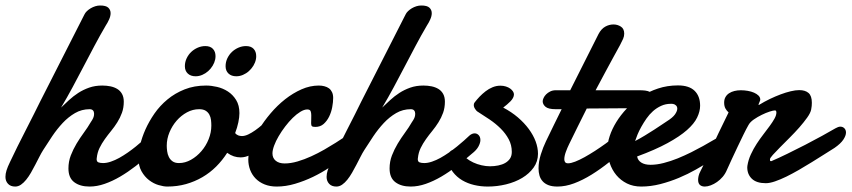

<svg xmlns="http://www.w3.org/2000/svg" viewBox="-32 -666 3096 698"><path d="M4.4 -77.1Q16.1 -102.1 31.2 -132.6Q46.4 -163.1 61.8 -193.1Q77.1 -223.1 90.8 -250.2Q104.5 -277.3 113.8 -296.4L274.9 -613.3Q277.8 -619.6 283.9 -625.5Q290 -631.3 297.9 -636Q305.7 -640.6 314.5 -643.3Q323.2 -646 332 -646Q353.5 -646 361.8 -637.9Q370.1 -629.9 370.1 -618.2Q370.1 -607.4 364.7 -595.5Q359.4 -583.5 352.5 -573.2Q331.1 -536.6 311.3 -499.3Q291.5 -461.9 271.7 -424.1Q252 -386.2 231.9 -348.9Q211.9 -311.5 189.9 -274.9Q203.6 -288.1 219 -302.2Q234.4 -316.4 252.4 -328.1Q270.5 -339.8 292 -347.4Q313.5 -355 339.8 -355Q355.5 -355 369.6 -352.1Q383.8 -349.1 394.5 -342.5Q405.3 -335.9 411.6 -324.5Q418 -313 418 -296.4Q418 -274.4 411.4 -256.1Q404.8 -237.8 394.5 -221.4Q384.3 -205.1 372.1 -190.2Q359.9 -175.3 348.9 -159.9Q337.9 -144.5 329.8 -127.9Q321.8 -111.3 319.8 -91.8Q319.8 -90.8 319.6 -89.8Q319.3 -88.9 319.3 -87.9Q319.3 -78.1 325.9 -75.7Q332.5 -73.2 342.8 -73.2Q356 -73.2 371.1 -78.4Q386.2 -83.5 401.6 -92Q417 -100.6 432.4 -111.3Q447.8 -122.1 461.7 -133.3Q475.6 -144.5 487.3 -155Q499 -165.5 507.3 -173.3Q511.7 -177.2 516.6 -179.2Q521.5 -181.2 525.9 -181.2Q534.7 -181.2 540.8 -174.6Q546.9 -168 546.9 -156.7Q546.9 -146.5 539.8 -133.3Q532.7 -120.1 515.6 -106.9Q488.8 -83.5 460.9 -62Q433.1 -40.5 404.8 -23.9Q376.5 -7.3 348.4 2.4Q320.3 12.2 293.5 12.2Q258.8 12.2 237.8 -3.7Q216.8 -19.5 216.8 -53.7Q216.8 -78.6 225.3 -100.8Q233.9 -123 246.3 -143.8Q258.8 -164.6 272.9 -183.8Q287.1 -203.1 297.9 -221.7Q303.7 -230 306.9 -237.1Q310.1 -244.1 310.1 -252.4Q310.1 -259.8 306.2 -264.4Q302.2 -269 293.9 -269Q265.1 -269 240.7 -254.9Q216.3 -240.7 195.8 -218.8Q175.3 -196.8 157.7 -170.7Q140.1 -144.5 125 -120.6Q118.2 -109.9 111.1 -95.9Q104 -82 96.4 -67.4Q88.9 -52.7 80.6 -38.3Q72.3 -23.9 63.2 -12.7Q54.2 -1.5 44.2 5.4Q34.2 12.2 23.4 12.2Q6.3 12.2 -2.9 2.2Q-12.2 -7.8 -12.2 -22.9Q-12.2 -34.2 -8.3 -46.6Q-4.4 -59.1 4.4 -77.1Z M691.9 -269Q668.9 -269 647.7 -257.6Q626.5 -246.1 610.1 -227.3Q593.8 -208.5 584 -184.8Q574.2 -161.1 574.2 -136.2Q574.2 -127 575.7 -116Q577.1 -105 581.8 -95.5Q586.4 -85.9 595.2 -79.6Q604 -73.2 618.7 -73.2Q641.1 -73.2 662.4 -85.2Q683.6 -97.2 700.2 -116.5Q716.8 -135.7 726.6 -160.2Q736.3 -184.6 736.3 -209.5Q736.3 -219.2 735.1 -229.7Q733.9 -240.2 729.2 -249Q724.6 -257.8 715.8 -263.4Q707 -269 691.9 -269ZM717.3 -355Q735.8 -355 757.1 -350.1Q778.3 -345.2 796.4 -333.5Q814.5 -321.8 826.4 -302.5Q838.4 -283.2 838.4 -254.9Q838.4 -240.2 834.5 -221.4Q830.6 -202.6 822.8 -182.1Q827.6 -176.3 834 -173.8Q840.3 -171.4 847.7 -171.4Q857.9 -171.4 870.4 -177.2Q882.8 -183.1 896 -192.4Q909.2 -201.7 922.4 -213.4Q935.5 -225.1 947.3 -236.8Q959 -248.5 968.5 -259Q978 -269.5 984.4 -276.9Q987.8 -280.3 992.7 -280.3Q999.5 -280.3 1004.9 -273.2Q1010.3 -266.1 1010.3 -253.4Q1010.3 -240.7 1002.7 -224.1Q995.1 -207.5 974.6 -189.5Q962.9 -176.8 947.8 -160.2Q932.6 -143.6 915.5 -128.9Q898.4 -114.3 879.9 -104Q861.3 -93.8 842.8 -93.8Q830.1 -93.8 818.1 -97.7Q806.2 -101.6 793.9 -110.4Q776.4 -83 753.9 -60.5Q731.4 -38.1 703.9 -22Q676.3 -5.9 644.3 3.2Q612.3 12.2 576.2 12.2Q562.5 12.2 544.4 6.8Q526.4 1.5 510 -11Q493.7 -23.4 482.4 -43.5Q471.2 -63.5 471.2 -92.3Q471.2 -111.8 477.5 -139.2Q483.9 -166.5 496.8 -195.6Q509.8 -224.6 529.5 -253.2Q549.3 -281.7 576.7 -304.4Q604 -327.1 639.2 -341.1Q674.3 -355 717.3 -355ZM750.5 -450.7Q748 -438.5 741.2 -427.2Q734.4 -416 724.9 -407.5Q715.3 -398.9 703.4 -393.8Q691.4 -388.7 679.2 -388.7Q661.1 -388.7 650.6 -398.7Q640.1 -408.7 640.1 -425.3Q640.1 -440.4 646.5 -453.9Q652.8 -467.3 663.1 -477.1Q673.3 -486.8 686.8 -492.7Q700.2 -498.5 714.4 -498.5Q732.4 -498.5 741.9 -488.5Q751.5 -478.5 751.5 -461.9Q751.5 -459.5 751.2 -456.5Q751 -453.6 750.5 -450.7ZM898.4 -450.7Q896 -438.5 889.2 -427.2Q882.3 -416 872.8 -407.5Q863.3 -398.9 851.3 -393.8Q839.4 -388.7 827.1 -388.7Q809.1 -388.7 798.6 -398.7Q788.1 -408.7 788.1 -425.3Q788.1 -440.4 794.4 -453.9Q800.8 -467.3 811 -477.1Q821.3 -486.8 834.7 -492.7Q848.1 -498.5 862.3 -498.5Q880.4 -498.5 889.9 -488.5Q899.4 -478.5 899.4 -461.9Q899.4 -459.5 899.2 -456.5Q898.9 -453.6 898.4 -450.7Z M1179.2 -310.1Q1179.2 -294.9 1175.8 -276.6Q1172.4 -258.3 1164.6 -242.2Q1156.7 -226.1 1144.5 -215.3Q1132.3 -204.6 1114.3 -204.6Q1104.5 -204.6 1101.8 -207.5Q1099.1 -210.4 1099.1 -217.8Q1099.1 -222.2 1099.4 -230.7Q1099.6 -239.3 1099.6 -247.1Q1099.6 -255.9 1097.2 -262Q1094.7 -268.1 1085 -268.1Q1073.7 -268.1 1059.8 -259.5Q1045.9 -251 1032 -237.3Q1018.1 -223.6 1004.9 -206.3Q991.7 -189 981.2 -171.1Q970.7 -153.3 964.6 -136.7Q958.5 -120.1 958.5 -108.4Q958.5 -91.3 970.5 -81.5Q982.4 -71.8 1002.9 -71.8Q1024.9 -71.8 1049.8 -79.1Q1074.7 -86.4 1099.4 -97.7Q1124 -108.9 1147 -122.1Q1169.9 -135.3 1188.7 -147.2Q1207.5 -159.2 1220.2 -167.7Q1232.9 -176.3 1236.8 -178.2Q1244.6 -182.1 1251.5 -182.1Q1257.3 -182.1 1261.5 -179.4Q1265.6 -176.8 1268.1 -173.1Q1270.5 -169.4 1271.5 -165.3Q1272.5 -161.1 1272.5 -158.2Q1272.5 -153.8 1271.5 -147.7Q1270.5 -141.6 1264.2 -133.8Q1261.7 -130.9 1248.3 -118.9Q1234.9 -106.9 1213.6 -90.8Q1192.4 -74.7 1164.8 -56.4Q1137.2 -38.1 1105.7 -22.9Q1074.2 -7.8 1040.5 2.2Q1006.8 12.2 974.1 12.2Q949.2 12.2 929.9 4.4Q910.6 -3.4 897.5 -16.8Q884.3 -30.3 877.4 -48.3Q870.6 -66.4 870.6 -86.4Q870.6 -108.4 880.9 -137Q891.1 -165.5 909.2 -195.3Q927.2 -225.1 951.7 -253.9Q976.1 -282.7 1004.6 -305.2Q1033.2 -327.6 1064.2 -341.3Q1095.2 -355 1127 -355Q1137.7 -355 1147.2 -352.5Q1156.7 -350.1 1163.8 -345Q1170.9 -339.8 1175 -331.1Q1179.2 -322.3 1179.2 -310.1Z M1171.9 -77.1Q1183.6 -102.1 1198.7 -132.6Q1213.9 -163.1 1229.2 -193.1Q1244.6 -223.1 1258.3 -250.2Q1272 -277.3 1281.2 -296.4L1442.4 -613.3Q1445.3 -619.6 1451.4 -625.5Q1457.5 -631.3 1465.3 -636Q1473.1 -640.6 1481.9 -643.3Q1490.7 -646 1499.5 -646Q1521 -646 1529.3 -637.9Q1537.6 -629.9 1537.6 -618.2Q1537.6 -607.4 1532.2 -595.5Q1526.9 -583.5 1520 -573.2Q1498.5 -536.6 1478.8 -499.3Q1459 -461.9 1439.2 -424.1Q1419.4 -386.2 1399.4 -348.9Q1379.4 -311.5 1357.4 -274.9Q1371.1 -288.1 1386.5 -302.2Q1401.9 -316.4 1419.9 -328.1Q1438 -339.8 1459.5 -347.4Q1481 -355 1507.3 -355Q1522.9 -355 1537.1 -352.1Q1551.3 -349.1 1562 -342.5Q1572.8 -335.9 1579.1 -324.5Q1585.4 -313 1585.4 -296.4Q1585.4 -274.4 1578.9 -256.1Q1572.3 -237.8 1562 -221.4Q1551.8 -205.1 1539.6 -190.2Q1527.3 -175.3 1516.4 -159.9Q1505.4 -144.5 1497.3 -127.9Q1489.3 -111.3 1487.3 -91.8Q1487.3 -90.8 1487.1 -89.8Q1486.8 -88.9 1486.8 -87.9Q1486.8 -78.1 1493.4 -75.7Q1500 -73.2 1510.3 -73.2Q1523.4 -73.2 1538.6 -78.4Q1553.7 -83.5 1569.1 -92Q1584.5 -100.6 1599.9 -111.3Q1615.2 -122.1 1629.2 -133.3Q1643.1 -144.5 1654.8 -155Q1666.5 -165.5 1674.8 -173.3Q1679.2 -177.2 1684.1 -179.2Q1689 -181.2 1693.4 -181.2Q1702.1 -181.2 1708.3 -174.6Q1714.4 -168 1714.4 -156.7Q1714.4 -146.5 1707.3 -133.3Q1700.2 -120.1 1683.1 -106.9Q1656.2 -83.5 1628.4 -62Q1600.6 -40.5 1572.3 -23.9Q1543.9 -7.3 1515.9 2.4Q1487.8 12.2 1460.9 12.2Q1426.3 12.2 1405.3 -3.7Q1384.3 -19.5 1384.3 -53.7Q1384.3 -78.6 1392.8 -100.8Q1401.4 -123 1413.8 -143.8Q1426.3 -164.6 1440.4 -183.8Q1454.6 -203.1 1465.3 -221.7Q1471.2 -230 1474.4 -237.1Q1477.5 -244.1 1477.5 -252.4Q1477.5 -259.8 1473.6 -264.4Q1469.7 -269 1461.4 -269Q1432.6 -269 1408.2 -254.9Q1383.8 -240.7 1363.3 -218.8Q1342.8 -196.8 1325.2 -170.7Q1307.6 -144.5 1292.5 -120.6Q1285.6 -109.9 1278.6 -95.9Q1271.5 -82 1263.9 -67.4Q1256.3 -52.7 1248 -38.3Q1239.7 -23.9 1230.7 -12.7Q1221.7 -1.5 1211.7 5.4Q1201.7 12.2 1190.9 12.2Q1173.8 12.2 1164.6 2.2Q1155.3 -7.8 1155.3 -22.9Q1155.3 -34.2 1159.2 -46.6Q1163.1 -59.1 1171.9 -77.1Z M1797.4 -274.9Q1827.1 -259.3 1850.6 -239.3Q1874 -219.2 1890.4 -197Q1906.7 -174.8 1915.3 -151.9Q1923.8 -128.9 1923.8 -106.9Q1923.8 -79.1 1908 -56.9Q1892.1 -34.7 1866.5 -19.3Q1840.8 -3.9 1807.9 4.2Q1774.9 12.2 1741.2 12.2Q1715.8 12.2 1691.9 6.6Q1668 1 1648.2 -10.7Q1628.4 -22.5 1614.3 -40.8Q1600.1 -59.1 1594.2 -84.5Q1593.3 -88.4 1593.3 -90.8Q1593.3 -104 1602.5 -113.5Q1611.8 -123 1623 -123Q1628.4 -123 1635 -121.1Q1641.6 -119.1 1645 -112.3Q1651.4 -100.6 1662.8 -91.3Q1674.3 -82 1688.5 -75.4Q1702.6 -68.8 1718.5 -65.2Q1734.4 -61.5 1749.5 -61.5Q1765.1 -61.5 1779.5 -64.5Q1793.9 -67.4 1804.9 -73.7Q1815.9 -80.1 1822.3 -89.8Q1828.6 -99.6 1828.6 -113.8Q1828.6 -138.7 1817.4 -159.7Q1806.2 -180.7 1788.3 -198.5Q1770.5 -216.3 1747.8 -231.7Q1725.1 -247.1 1702.6 -261.2Q1700.2 -262.7 1695.3 -269.8Q1690.4 -276.9 1690.4 -284.2Q1690.4 -290 1693.4 -293.5Q1701.2 -303.7 1711.4 -314.5Q1721.7 -325.2 1733.4 -334.2Q1745.1 -343.3 1758.8 -348.9Q1772.5 -354.5 1787.1 -354.5Q1797.9 -354.5 1807.1 -351.6Q1816.4 -348.6 1822.8 -344Q1829.1 -339.4 1832.8 -333.7Q1836.4 -328.1 1836.4 -323.2Q1836.4 -316.4 1833 -310.1Q1829.6 -303.7 1824 -297.9Q1818.4 -292 1811.3 -286.1Q1804.2 -280.3 1797.4 -274.9Z M2101.1 -271.5Q2083 -236.3 2066.9 -202.9Q2050.8 -169.4 2036.6 -141.1Q2030.8 -129.4 2025.1 -114Q2019.5 -98.6 2019.5 -86.9Q2019.5 -80.1 2022.7 -76.2Q2025.9 -72.3 2033.2 -72.3Q2043.5 -72.3 2059.1 -78.4Q2074.7 -84.5 2092.8 -94.5Q2110.8 -104.5 2130.9 -117.4Q2150.9 -130.4 2170.2 -144.3Q2189.5 -158.2 2207 -172.1Q2224.6 -186 2238.3 -197.8Q2246.1 -203.1 2252.9 -203.1Q2261.2 -203.1 2266.6 -195.8Q2272 -188.5 2272 -177.2Q2272 -166 2266.6 -154.3Q2261.2 -142.6 2247.1 -131.3Q2215.3 -102.5 2182.9 -76.7Q2150.4 -50.8 2118.4 -31Q2086.4 -11.2 2055.2 0.5Q2023.9 12.2 1994.6 12.2Q1975.1 12.2 1961.9 7.1Q1948.7 2 1940.7 -7.1Q1932.6 -16.1 1929.2 -28.1Q1925.8 -40 1925.8 -53.7Q1925.8 -78.1 1934.1 -104.5Q1942.4 -130.9 1952.6 -151.9Q1967.3 -182.1 1981.7 -211.9Q1996.1 -241.7 2009.8 -269H1988.8Q1961.4 -269 1951.2 -277.8Q1940.9 -286.6 1940.9 -297.9Q1940.9 -302.7 1944.1 -309.8Q1947.3 -316.9 1953.4 -323Q1959.5 -329.1 1968.3 -333.5Q1977.1 -337.9 1988.3 -337.9H2041L2144 -542.5Q2153.8 -561 2168.2 -569.1Q2182.6 -577.1 2198.2 -577.1Q2212.9 -577.1 2225.1 -569.3Q2237.3 -561.5 2237.3 -543.5Q2237.3 -534.2 2233.2 -524.7Q2229 -515.1 2222.2 -502.4Q2217.8 -494.1 2211.4 -482.7Q2205.1 -471.2 2198 -458.3Q2190.9 -445.3 2183.3 -431.2Q2175.8 -417 2168.5 -403.8Q2151.9 -372.6 2133.3 -337.9H2292.5Q2304.2 -337.9 2314 -336.7Q2323.7 -335.4 2330.8 -331.8Q2337.9 -328.1 2341.8 -321.8Q2345.7 -315.4 2345.7 -304.7Q2345.7 -299.3 2344 -293.9Q2342.3 -288.6 2337.6 -284.2Q2333 -279.8 2325 -276.9Q2316.9 -273.9 2304.2 -272.9Z M2415 -288.1Q2412.6 -288.6 2410.6 -288.6Q2408.7 -288.6 2406.2 -288.6Q2387.7 -288.6 2371.6 -281.2Q2355.5 -273.9 2342 -262Q2328.6 -250 2318.1 -234.9Q2307.6 -219.7 2299.3 -204.8Q2291 -189.9 2285.4 -176.3Q2279.8 -162.6 2276.9 -153.3Q2293.9 -162.1 2312.3 -173.3Q2330.6 -184.6 2346.7 -194.8Q2362.8 -205.1 2374.8 -213.4Q2386.7 -221.7 2391.6 -224.6Q2413.6 -238.3 2421.9 -250.2Q2430.2 -262.2 2430.2 -271Q2430.2 -278.3 2425.5 -282.7Q2420.9 -287.1 2415 -288.1ZM2432.6 -355.5Q2473.1 -355.5 2493.2 -335.9Q2513.2 -316.4 2513.2 -281.7Q2513.2 -261.2 2502.4 -238.8Q2491.7 -216.3 2465.3 -193.1Q2439 -169.9 2394.8 -145.8Q2350.6 -121.6 2284.2 -97.2Q2286.6 -83 2299.3 -75Q2312 -66.9 2333 -66.9Q2355.5 -66.9 2381.1 -73.5Q2406.7 -80.1 2431.9 -90.3Q2457 -100.6 2481 -112.5Q2504.9 -124.5 2524.2 -135.3Q2543.5 -146 2556.4 -153.8Q2569.3 -161.6 2573.7 -163.6Q2578.1 -166.5 2581.8 -167Q2585.4 -167.5 2588.4 -167.5Q2594.2 -167.5 2598.1 -164.8Q2602.1 -162.1 2604.7 -158.4Q2607.4 -154.8 2608.4 -150.6Q2609.4 -146.5 2609.4 -143.6Q2609.4 -139.2 2608.4 -133.1Q2607.4 -127 2601.1 -119.1Q2598.6 -116.7 2584.7 -106Q2570.8 -95.2 2548.8 -80.6Q2526.9 -65.9 2497.8 -49.6Q2468.8 -33.2 2436.3 -19.5Q2403.8 -5.9 2368.7 3.2Q2333.5 12.2 2299.3 12.2Q2270 12.2 2247.3 1Q2224.6 -10.3 2208.7 -29.3Q2192.9 -48.3 2184.6 -73.2Q2176.3 -98.1 2176.3 -125.5Q2176.3 -146.5 2184.6 -171.6Q2192.9 -196.8 2208.5 -222.2Q2224.1 -247.6 2246.8 -271.7Q2269.5 -295.9 2297.9 -314.5Q2326.2 -333 2360.1 -344.2Q2394 -355.5 2432.6 -355.5Z M2727.5 -284.7Q2746.6 -296.4 2766.8 -306.2Q2787.1 -315.9 2806.2 -323Q2825.2 -330.1 2842.5 -334.2Q2859.9 -338.4 2873.5 -338.4Q2895.5 -338.4 2907.5 -327.9Q2919.4 -317.4 2919.4 -292.5Q2919.4 -287.1 2918.9 -281Q2918.5 -274.9 2917 -268.1Q2914.6 -255.4 2902.3 -238.3Q2890.1 -221.2 2873.8 -202.6Q2857.4 -184.1 2838.6 -165.3Q2819.8 -146.5 2804 -130.6Q2788.1 -114.7 2777.6 -103Q2767.1 -91.3 2767.1 -86.9Q2767.1 -83 2767.6 -81.5Q2768.1 -80.1 2772 -80.1Q2798.3 -91.3 2830.8 -107.2Q2863.3 -123 2895.5 -139.6Q2927.7 -156.2 2956.5 -172.1Q2985.4 -188 3005.4 -199.7Q3009.8 -202.1 3014.4 -203.9Q3019 -205.6 3022.9 -205.6Q3031.7 -205.6 3037.6 -199.7Q3043.5 -193.8 3043.5 -184.1Q3043.5 -172.9 3033.9 -158.4Q3024.4 -144 3002 -128.4Q2984.9 -117.7 2963.6 -104.2Q2942.4 -90.8 2919.2 -76.4Q2896 -62 2872.3 -48.3Q2848.6 -34.7 2826.7 -23.9Q2804.7 -13.2 2785.4 -6.6Q2766.1 0 2752 0Q2718.3 0 2701.4 -16.1Q2684.6 -32.2 2684.6 -57.6Q2684.6 -61.5 2685.1 -63.5Q2688.5 -85 2697.8 -105Q2707 -125 2718.8 -143.1Q2730.5 -161.1 2743.2 -177.5Q2755.9 -193.8 2766.4 -208.3Q2776.9 -222.7 2783.7 -234.9Q2790.5 -247.1 2790.5 -257.3Q2790.5 -259.8 2789.6 -262.2Q2788.6 -264.6 2785.2 -264.6Q2779.3 -264.6 2765.9 -260.3Q2752.4 -255.9 2737.3 -248.5Q2722.2 -241.2 2708.5 -231.7Q2694.8 -222.2 2689 -211.4Q2681.2 -197.8 2670.9 -176.8Q2660.6 -155.8 2649.7 -132.8Q2638.7 -109.9 2628.4 -87.4Q2618.2 -64.9 2610.8 -48.8Q2605 -34.7 2595.5 -23.4Q2585.9 -12.2 2574.7 -4.4Q2563.5 3.4 2551.8 7.8Q2540 12.2 2530.3 12.2Q2519 12.2 2512.5 6.3Q2505.9 0.5 2505.9 -12.7Q2505.9 -18.1 2507.6 -26.1Q2509.3 -34.2 2514.6 -43.9Q2523.4 -60.5 2532.5 -80.1Q2541.5 -99.6 2553.2 -124.8Q2564.9 -149.9 2580.3 -182.4Q2595.7 -214.8 2616.7 -257.3Q2609.9 -263.2 2605.2 -271.7Q2600.6 -280.3 2600.6 -293Q2600.6 -304.7 2605.5 -313.2Q2610.4 -321.8 2618.7 -327.1Q2627 -332.5 2637.9 -335.2Q2648.9 -337.9 2661.1 -337.9Q2673.8 -337.9 2686.5 -335.7Q2699.2 -333.5 2709.2 -329.1Q2719.2 -324.7 2725.6 -318.4Q2731.9 -312 2731.9 -303.7Q2731.9 -302.2 2731 -299.8Q2730 -297.4 2728.8 -294.4Q2727.5 -291.5 2726.6 -289.1Q2725.6 -286.6 2725.6 -285.2Q2725.6 -284.2 2726.1 -284.2H2726.6Z"/></svg>

Font: Damion
Style: Regular
Weight: 400
Foundry: vernon adams
Version: Version 1.000